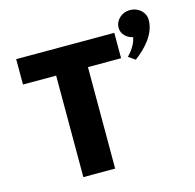

<svg xmlns="http://www.w3.org/2000/svg" viewBox="-129 -1072 1227 1206"><g transform="rotate(-15 484.0 -469.0)"><path d="M819 -938C874 -938 918 -898 918 -848C918 -755 844.2 -679 775 -627L731 -658C731 -658 782.7 -703 795.8 -768C754 -777 722.2 -808 722.2 -848C722.2 -898 766.2 -938 819 -938ZM50 -660H265.7V0H472.5V-660H688V-825H50Z"/></g></svg>

Font: Hussar
Style: BdWide
Weight: 700
Foundry: Cannot Into Space Fonts
Version: Version 2.00